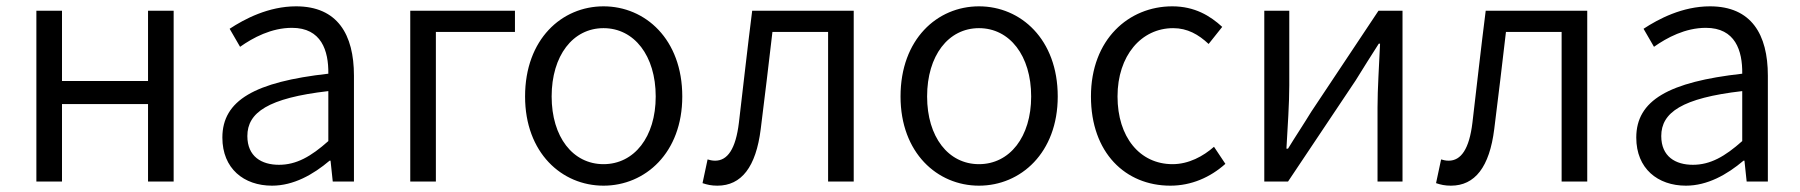

<svg xmlns="http://www.w3.org/2000/svg" viewBox="-20 -574 5692 607"><path d="M95 0H176V-245H448V0H529V-540H448V-318H176V-540H95Z M840 13C908 13 970 -22 1022 -66H1025L1032 0H1099V-335C1099 -465 1047 -554 916 -554C829 -554 753 -514 706 -483L739 -426C780 -455 838 -486 903 -486C996 -486 1019 -414 1018 -341C786 -315 683 -257 683 -139C683 -41 751 13 840 13ZM862 -53C807 -53 762 -79 762 -144C762 -218 827 -264 1018 -286V-128C963 -79 917 -53 862 -53Z M1277 0H1358V-473H1608V-540H1277Z M1888 13C2020 13 2137 -91 2137 -269C2137 -450 2020 -554 1888 -554C1756 -554 1640 -450 1640 -269C1640 -91 1756 13 1888 13ZM1888 -55C1791 -55 1724 -141 1724 -269C1724 -398 1791 -485 1888 -485C1985 -485 2053 -398 2053 -269C2053 -141 1985 -55 1888 -55Z M2248 13C2324 13 2370 -46 2385 -166C2398 -268 2410 -371 2422 -473H2598V0H2679V-540H2358C2343 -422 2330 -304 2316 -186C2306 -103 2280 -66 2241 -66C2231 -66 2224 -68 2217 -70L2201 5C2216 10 2229 13 2248 13Z M3075 13C3207 13 3324 -91 3324 -269C3324 -450 3207 -554 3075 -554C2943 -554 2827 -450 2827 -269C2827 -91 2943 13 3075 13ZM3075 -55C2978 -55 2911 -141 2911 -269C2911 -398 2978 -485 3075 -485C3172 -485 3240 -398 3240 -269C3240 -141 3172 -55 3075 -55Z M3680 13C3746 13 3806 -13 3854 -56L3818 -110C3784 -80 3738 -55 3687 -55C3583 -55 3513 -141 3513 -269C3513 -398 3588 -485 3689 -485C3734 -485 3769 -465 3801 -435L3844 -489C3806 -524 3757 -554 3686 -554C3549 -554 3429 -450 3429 -269C3429 -91 3538 13 3680 13Z M3977 0H4052L4266 -320C4286 -353 4318 -403 4339 -436H4343C4340 -366 4335 -294 4335 -235V0H4414V-540H4338L4125 -220C4105 -187 4072 -137 4052 -104H4047C4051 -174 4056 -247 4056 -304V-540H3977Z M4567 13C4643 13 4689 -46 4704 -166C4717 -268 4729 -371 4741 -473H4917V0H4998V-540H4677C4662 -422 4649 -304 4635 -186C4625 -103 4599 -66 4560 -66C4550 -66 4543 -68 4536 -70L4520 5C4535 10 4548 13 4567 13Z M5310 13C5378 13 5440 -22 5492 -66H5495L5502 0H5569V-335C5569 -465 5517 -554 5386 -554C5299 -554 5223 -514 5176 -483L5209 -426C5250 -455 5308 -486 5373 -486C5466 -486 5489 -414 5488 -341C5256 -315 5153 -257 5153 -139C5153 -41 5221 13 5310 13ZM5332 -53C5277 -53 5232 -79 5232 -144C5232 -218 5297 -264 5488 -286V-128C5433 -79 5387 -53 5332 -53Z"/></svg>

Font: Noto Sans CJK JP DemiLight
Style: Regular
Weight: 350
Designer: Ryoko NISHIZUKA (kana & ideographs); Paul D. Hunt (Latin, Greek & Cyrillic); Wenlong ZHANG (bopomofo); Sandoll Communica
Foundry: Adobe Systems Incorporated
Version: Version 1.004;PS 1.004;hotconv 1.0.82;makeotf.lib2.5.63406